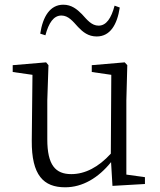

<svg xmlns="http://www.w3.org/2000/svg" viewBox="-20 -782 680 816"><path d="M467 -758C453 -705 432 -673 399 -673C369 -673 350 -698 328 -722C307 -743 284 -762 249 -762C193 -762 162 -712 151 -639L173 -632C187 -685 208 -716 241 -716C271 -716 290 -691 312 -667C332 -646 355 -627 391 -627C448 -627 478 -677 489 -750ZM517 -40V-355L521 -505L510 -517L370 -505V-476L453 -464L451 -129C399 -72 342 -42 283 -42C216 -42 181 -80 181 -190V-355L186 -505L176 -517L34 -505V-476L118 -464L115 -184C114 -37 165 14 257 14C331 14 398 -26 452 -93L458 8L596 0V-29Z"/></svg>

Font: Noto Serif CJK JP Light
Style: Regular
Weight: 300
Designer: Ryoko NISHIZUKA 西塚涼子 (kana & ideographs); Frank Grießhammer (Latin, Greek & Cyrillic); Wenlong ZHANG 张文龙 (bopomofo); San
Foundry: Adobe Systems Incorporated
Version: Version 1.001;PS 1.001;hotconv 16.6.54;makeotf.lib2.5.65590